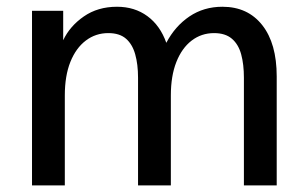

<svg xmlns="http://www.w3.org/2000/svg" viewBox="-20 -560 923 580"><path d="M76.7 0V-527.3H170.9V-438.5Q190.9 -481 233.2 -510.3Q275.4 -539.6 333.5 -539.6Q386.7 -539.6 425.3 -511.2Q463.9 -482.9 482.4 -430.7Q508.8 -481 552.2 -510.3Q595.7 -539.6 651.9 -539.6Q728.5 -539.6 772.2 -484.1Q815.9 -428.7 815.9 -329.1V0H716.8V-325.2Q716.8 -365.7 708.5 -396Q700.2 -426.3 680.4 -443.1Q660.6 -460 626.5 -460Q588.4 -460 558.8 -437.3Q529.3 -414.6 512.7 -372.6Q496.1 -330.6 496.1 -271.5V0H397V-325.2Q397 -365.7 388.4 -396Q379.9 -426.3 360.6 -443.1Q341.3 -460 307.1 -460Q269 -460 239.3 -437.5Q209.5 -415 192.6 -373Q175.8 -331.1 175.8 -271.5V0Z"/></svg>

Font: Schibsted Grotesk Medium
Style: Regular
Weight: 500
Designer: Bakken & Baeck AS, Henrik Kongsvoll
Foundry: Schibsted ASA
Version: Version 1.100;gftools[0.9.25]